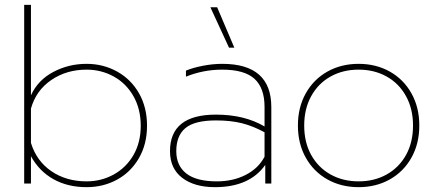

<svg xmlns="http://www.w3.org/2000/svg" viewBox="-20 -759 1814 794"><path d="M338 -495Q407 -495 464.5 -463Q522 -431 555 -373Q588 -315 588 -239Q588 -163 554.5 -105Q521 -47 464 -16Q407 15 338 15Q260 15 201 -18Q142 -51 108 -113V0H80V-739H108V-365Q137 -428 200.5 -461.5Q264 -495 338 -495ZM108 -310V-168Q131 -93 192.5 -51Q254 -9 338 -9Q399 -9 450.5 -37.5Q502 -66 532 -118Q562 -170 562 -239Q562 -308 532 -361Q502 -414 450.5 -442.5Q399 -471 338 -471Q255 -471 192 -428Q129 -385 108 -310Z M850 -729H878L949 -562H927ZM683 -134Q683 -285 873 -285Q991 -285 1074 -236V-317Q1074 -395 1032.5 -433Q991 -471 899 -471Q821 -471 749 -442V-467Q778 -479 819 -487Q860 -495 899 -495Q1102 -495 1102 -316V0H1077V-77Q1012 15 869 15Q784 15 733.5 -23.5Q683 -62 683 -134ZM873 -261Q785 -261 747 -229.5Q709 -198 709 -134Q709 -74 750.5 -41.5Q792 -9 877 -9Q944 -9 996.5 -36Q1049 -63 1074 -111V-212Q1026 -238 980 -249.5Q934 -261 873 -261Z M1212 -240Q1212 -315 1244.5 -373Q1277 -431 1334 -463Q1391 -495 1463 -495Q1535 -495 1592 -463Q1649 -431 1681.5 -373Q1714 -315 1714 -240Q1714 -165 1681.5 -107Q1649 -49 1592 -17Q1535 15 1463 15Q1391 15 1334 -17Q1277 -49 1244.5 -107Q1212 -165 1212 -240ZM1238 -240Q1238 -170 1267 -118Q1296 -66 1347 -37.5Q1398 -9 1463 -9Q1528 -9 1579 -37.5Q1630 -66 1659 -118Q1688 -170 1688 -240Q1688 -309 1659 -361.5Q1630 -414 1579 -442.5Q1528 -471 1463 -471Q1398 -471 1347 -442.5Q1296 -414 1267 -361.5Q1238 -309 1238 -240Z"/></svg>

Font: Prompt Thin
Style: Regular
Weight: 100
Designer: Katatrad Team
Foundry: CadsonDemak
Version: Version 1.030